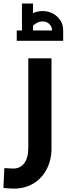

<svg xmlns="http://www.w3.org/2000/svg" viewBox="-41 -838 384 1106"><path d="M37.6 248.5Q25.4 248.5 10.1 247.2Q-5.1 245.9 -21.4 244.5L-15.9 130.4Q0 131 14.3 131.9Q28.6 132.8 36.1 132.8Q75.5 132.8 98.7 102.1Q122 71.4 122 14.9V-501.9H255.7V14.9Q255.7 83.1 228.2 136.1Q200.7 189.1 151.7 218.8Q102.7 248.5 37.6 248.5ZM85.5 -662.4Q85.5 -694.8 101.4 -719.9Q117.3 -744.9 144.4 -759.6Q171.4 -774.3 204 -774.3Q237.2 -774.3 264.2 -759.6Q291.1 -744.9 307 -719.9Q322.9 -694.8 322.9 -662.4H259Q259 -684.1 243.4 -699.3Q227.9 -714.6 204.1 -714.6Q188.9 -714.6 173.7 -707.5Q158.6 -700.4 149 -689Q139.4 -677.6 139.4 -662.4ZM55.4 -603V-662.4H322.9V-603ZM85.5 -662.4V-817.8H149.4V-662.4Z"/></svg>

Font: Cairo
Style: Regular
Weight: 400
Designer: Mohamed Gaber, Accademia di Belle Arti di Urbino
Foundry: Kief Type Foundry, Accademia di Belle Arti di Urbino
Version: Version 3.120